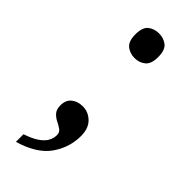

<svg xmlns="http://www.w3.org/2000/svg" viewBox="-232 -569 750 750"><g transform="rotate(45 143.0 -193.5)"><path d="M48 112Q81 101 102 87.5Q123 74 133 57.5Q143 41 143 22Q143 7 132 -1Q121 -9 106.5 -16Q92 -23 81 -35Q70 -47 70 -70Q70 -99 88.5 -114Q107 -129 135 -129Q166 -129 189 -106.5Q212 -84 212 -42Q212 22 174.5 75Q137 128 48 154ZM144 -405Q118 -405 99.5 -420Q81 -435 81 -473Q81 -512 99.5 -526.5Q118 -541 144 -541Q170 -541 188.5 -526.5Q207 -512 207 -473Q207 -435 188.5 -420Q170 -405 144 -405Z"/></g></svg>

Font: Noto Serif Hebrew
Style: Regular
Weight: 400
Designer: Monotype Design Team
Foundry: Monotype Imaging Inc.
Version: Version 2.003